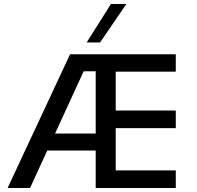

<svg xmlns="http://www.w3.org/2000/svg" viewBox="-20 -939 983 959"><path d="M330 -668H858V-581H558V-387H858V-299H558V-88H858V0H458V-187H216L130 0H18ZM458 -272V-583H398L255 -272ZM534 -919H611L480 -727H413Z"/></svg>

Font: Madhuban
Style: Regular
Weight: 400
Designer: jaikishan Patel
Foundry: MagicType
Version: Version 1.000